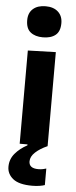

<svg xmlns="http://www.w3.org/2000/svg" viewBox="-63 -774 404 1024"><g transform="rotate(5 139.0 -262.0)"><path d="M64.5 0V-499L214 -503.5V0ZM138 -576Q96.5 -576 71.8 -595.8Q47 -615.5 47 -660Q47 -699.5 71.8 -721Q96.5 -742.5 139 -742.5Q181.5 -742.5 205.8 -720.2Q230 -698 230 -660Q230 -615.5 205.5 -595.8Q181 -576 138 -576ZM150.5 217.5Q79.5 217.5 47.5 191.8Q15.5 166 15.5 127.5Q15.5 87 41.2 56.5Q67 26 106.5 5V-24L183.5 -32.5L214 0Q175 17 150 40Q125 63 125 89Q125 126.5 175 126.5Q190 126.5 200.5 124Q211 121.5 217.5 119.5V208Q206.5 212 188.5 214.8Q170.5 217.5 150.5 217.5Z"/></g></svg>

Font: Heraclito
Style: Bold
Weight: 700
Designer: Kostas Bartsokas (font) & Cristiano Sobral (main changes)
Foundry: Kostas Bartsokas (font) & Cristiano Sobral (main changes)
Version: Version 1.00;July 8, 2020;FontCreator 13.0.0.2655 64-bit